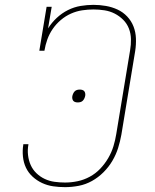

<svg xmlns="http://www.w3.org/2000/svg" viewBox="-20 -763 640 791"><path d="M248 8Q223 8 199 4.5Q175 1 153.5 -9Q132 -19 114.5 -35Q97 -51 87 -72Q77 -93 74.5 -118Q72 -143 76 -167Q76 -168 76 -168.5Q76 -169 76 -169H97Q97 -169 97 -168.5Q97 -168 97 -167Q93 -146 95.5 -124Q98 -102 106.5 -83Q115 -64 130 -49.5Q145 -35 164 -26Q183 -17 204.5 -14Q226 -11 248 -11Q274 -11 300 -16.5Q326 -22 350 -35Q374 -48 393 -68Q412 -88 426 -112Q440 -136 447.5 -161Q455 -186 459 -211L516 -556Q520 -579 519.5 -602Q519 -625 511 -645.5Q503 -666 487.5 -681.5Q472 -697 452.5 -707Q433 -717 410.5 -720.5Q388 -724 365 -724Q342 -724 318.5 -720.5Q295 -717 272.5 -707Q250 -697 230.5 -680.5Q211 -664 197 -643.5Q183 -623 175 -600.5Q167 -578 163 -554H142L172 -735H193L178 -646Q193 -670 214 -689.5Q235 -709 260 -721.5Q285 -734 312 -738.5Q339 -743 365 -743Q391 -743 416.5 -738.5Q442 -734 464.5 -723.5Q487 -713 504 -695Q521 -677 530 -654Q539 -631 540 -605Q541 -579 537 -553L480 -208Q475 -180 466.5 -153Q458 -126 443 -100.5Q428 -75 406.5 -53.5Q385 -32 359 -17.5Q333 -3 304.5 2.5Q276 8 248 8ZM300 -341Q295 -341 290 -342.5Q285 -344 282 -347.5Q279 -351 278 -356.5Q277 -362 278 -367Q279 -372 281.5 -377.5Q284 -383 288 -387Q292 -391 297.5 -392.5Q303 -394 309 -394Q309 -394 309 -394Q309 -394 309 -394Q314 -394 319 -392.5Q324 -391 327 -387.5Q330 -384 331 -378.5Q332 -373 331 -368Q330 -363 327.5 -357.5Q325 -352 321 -348Q317 -344 311.5 -342.5Q306 -341 300 -341Q300 -341 300 -341Q300 -341 300 -341Z"/></svg>

Font: Iosevka Slab ThExObl
Style: Regular
Weight: 100
Width: 7
Italic angle: -9°
Monospace: yes
Designer: Belleve Invis
Foundry: Belleve Invis
Version: Version 11.1.1; ttfautohint (v1.8.3)